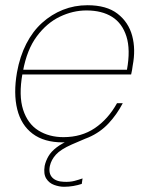

<svg xmlns="http://www.w3.org/2000/svg" viewBox="-20 -533 561 735"><path d="M220 12Q149 12 105 -21Q61 -54 46 -114.5Q31 -175 45 -256Q56 -317 80.5 -365Q105 -413 141 -445.5Q177 -478 221 -495.5Q265 -513 315 -513Q388 -513 430 -480.5Q472 -448 486 -396Q500 -344 488 -282Q487 -272 485.5 -265Q484 -258 482 -248H55L58 -266H466Q480 -343 464 -393.5Q448 -444 409 -468.5Q370 -493 311 -493Q259 -493 209 -469Q159 -445 121 -394Q83 -343 68 -261L66 -251Q51 -167 68.5 -113Q86 -59 127 -33.5Q168 -8 223 -8Q292 -8 343 -42.5Q394 -77 428 -138H450Q427 -94 395 -60Q363 -26 319 -7Q275 12 220 12ZM225 182Q207 182 187.5 175Q168 168 157 150.5Q146 133 151 102Q155 83 165.5 65Q176 47 197 31Q218 15 251 1L316 -26L325 -10L255 20Q212 39 194 59Q176 79 171 102Q165 130 179.5 146Q194 162 225 163Q248 164 265 159.5Q282 155 296 150L293 171Q278 176 260.5 179Q243 182 225 182Z"/></svg>

Font: DM Sans 18pt Thin
Style: Italic
Weight: 250
Italic angle: -10°
Designer: Colophon Foundry, Jonny Pinhorn
Foundry: Colophon Foundry
Version: Version 4.004;gftools[0.9.30]